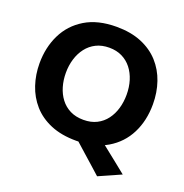

<svg xmlns="http://www.w3.org/2000/svg" viewBox="-155 -865 1124 1176"><g transform="rotate(20 407.0 -276.5)"><path d="M605.6 173.9Q574.8 146.1 545 119.5Q515.1 92.8 486.1 67.2L410.5 -0.3L499.6 -89.7L606.7 -4.3Q641.7 23.6 676.1 50.9Q710.4 78.2 749.6 110ZM410.5 13.3Q314 13.3 243.5 -16.3Q173 -46 127.4 -97.8Q81.9 -149.6 59.8 -216.1Q37.6 -282.7 37.6 -356.1Q37.6 -459.9 78.8 -544.1Q120 -628.3 201.9 -677.9Q283.7 -727.5 406 -727.5Q499.1 -727.5 568.6 -698.8Q638 -670.1 684.3 -619.1Q730.5 -568.1 753.4 -501Q776.4 -433.9 776.4 -356.8Q776.4 -250.5 734.3 -166.9Q692.2 -83.3 610.6 -35Q528.9 13.3 410.5 13.3ZM407.9 -122.1Q457.7 -122.1 494.5 -140.9Q531.3 -159.7 555.9 -192.6Q580.5 -225.5 592.7 -267.8Q604.9 -310 604.9 -356.8Q604.9 -406.3 591.7 -449.1Q578.4 -491.9 553.2 -524Q527.9 -556 491.4 -574Q454.9 -592 407.9 -592Q359.3 -592 322.2 -573.5Q285.1 -554.9 260 -522.2Q234.9 -489.6 222 -447.1Q209.1 -404.6 209.1 -356.8Q209.1 -309.4 221.5 -267.1Q233.9 -224.8 258.7 -192.1Q283.5 -159.4 320.8 -140.7Q358.1 -122.1 407.9 -122.1Z"/></g></svg>

Font: Commissioner Thin
Style: Regular
Weight: 100
Designer: Kostas Bartsokas
Foundry: Kostas Bartsokas
Version: Version 1.001;gftools[0.9.23]